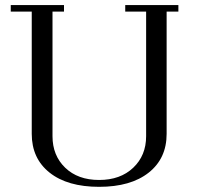

<svg xmlns="http://www.w3.org/2000/svg" viewBox="-20 -722 771 750"><path d="M22 -676.8V-702.1H230V-676.8H185.1V-189.9Q185.1 -114.7 234.6 -66.9Q284.2 -19 367.2 -19Q450.2 -19 500.5 -66.9Q550.8 -114.7 550.8 -189.9V-676.8H469.2V-702.1H676.8V-676.8H630.9V-199.2Q630.9 -103 560.8 -47.6Q490.7 7.8 367.2 7.8Q243.7 7.8 173.8 -47.6Q104 -103 104 -199.2V-676.8Z"/></svg>

Font: Dehuti Alt
Style: Book
Weight: 400
Version: Version 1.2